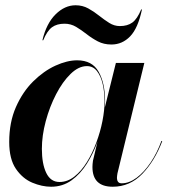

<svg xmlns="http://www.w3.org/2000/svg" viewBox="-20 -699 656 729"><path d="M225 -609Q195.8 -609 177.4 -595.5Q159 -582 144 -546H141Q156 -609.8 190.9 -644.4Q225.8 -679 267 -679Q293.2 -679 315 -667.1Q336.8 -655.1 356.2 -639.5Q375.8 -623.9 394.9 -611.9Q414 -600 435 -600Q464.2 -600 482.6 -613.5Q501 -627 516 -663H519Q504 -591.8 474.1 -560.9Q444.2 -530 403 -530Q374.1 -530 351.4 -541.9Q328.6 -553.9 308.8 -569.5Q288.9 -585.1 268.8 -597.1Q248.6 -609 225 -609ZM379 -314Q379 -303.5 378.2 -291.8L420 -460H528L426 -41Q425.2 -36.5 424.6 -31.6Q424 -26.8 424 -23Q424 -14.8 428.1 -8.9Q432.2 -3 442 -3Q470.5 -3 499 -24.3Q527.5 -45.6 552 -82.1Q576.5 -118.5 593 -164L596 -163Q567.5 -88 520.4 -39Q473.2 10 408 10Q331 10 331 -65Q331 -75 333 -89L350.1 -160.8Q334.4 -116.5 309.8 -77.5Q285.2 -38.5 251.4 -14.2Q217.5 10 174 10Q139.5 10 102.6 -5.4Q65.8 -20.9 40.4 -57.9Q15 -95 15 -160Q15 -235 40.6 -292.8Q66.1 -350.5 106.1 -390Q146.1 -429.5 190.6 -449.8Q235.1 -470 273 -470Q330 -470 354.5 -426.5Q379 -383 379 -314ZM377 -314Q377 -348.5 370.1 -379.1Q363.1 -409.8 348.3 -428.9Q333.5 -448 310 -448Q278.5 -448 248.1 -418.4Q217.6 -388.8 193 -341.2Q168.4 -293.8 153.7 -239Q139 -184.2 139 -134Q139 -77 155.6 -42.5Q172.2 -8 206 -8Q236.2 -8 262.5 -28.7Q288.8 -49.4 309.8 -83.4Q330.9 -117.4 345.9 -158.1Q361 -198.8 369 -239.6Q377 -280.4 377 -314Z"/></svg>

Font: Bodoni* 72 Medium
Style: Italic
Weight: 500
Italic angle: -13°
Version: Version 1.002; ttfautohint (v0.97) -l 8 -r 50 -G 200 -x 14 -